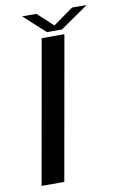

<svg xmlns="http://www.w3.org/2000/svg" viewBox="-89 -841 563 891"><g transform="rotate(-10 192.5 -395.0)"><path d="M33 0H140L259.5 -675H152.5ZM181.5 -698.5H252L385 -790.5H316L221 -723L148 -790.5H80.5Z"/></g></svg>

Font: Anybody SemiExpanded
Style: Italic
Weight: 400
Width: 6
Italic angle: -10°
Version: Version 1.113;gftools[0.9.25]